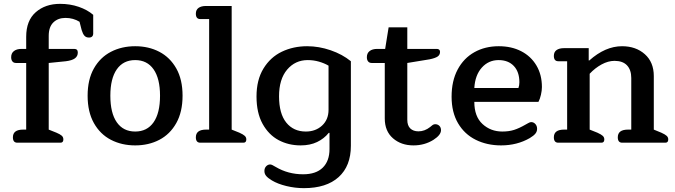

<svg xmlns="http://www.w3.org/2000/svg" viewBox="-20 -741 3506 997"><path d="M47 -28Q47 -68 100 -68H116V-414H63Q51 -414 44.5 -422Q38 -430 38 -444Q38 -465 52.5 -476Q67 -487 91 -487H116V-550Q116 -634 165.5 -677.5Q215 -721 292 -721Q344 -721 389 -705.5Q434 -690 464 -664V-565Q464 -557 458.5 -551.5Q453 -546 442 -546Q427 -546 418.5 -555.5Q410 -565 404 -585L393 -628Q360 -648 320 -648Q281 -648 257 -624.5Q233 -601 233 -555V-487H366Q384 -487 384 -468Q384 -449 369 -438Q354 -427 322 -423L233 -414V-68L273 -52Q292 -44 300.5 -36.5Q309 -29 309 -17Q309 0 294 0H70Q47 0 47 -28Z M435 -244Q435 -328 467.5 -385.5Q500 -443 556 -472Q612 -501 682 -501Q752 -501 807.5 -472Q863 -443 895.5 -385.5Q928 -328 928 -244Q928 -160 895.5 -102Q863 -44 807.5 -15Q752 14 682 14Q612 14 556 -15Q500 -44 467.5 -102Q435 -160 435 -244ZM811 -244Q811 -333 777.5 -381Q744 -429 682 -429Q620 -429 586.5 -381Q553 -333 553 -244Q553 -154 586.5 -106Q620 -58 682 -58Q744 -58 777.5 -106Q811 -154 811 -244Z M997 -28Q997 -68 1050 -68H1066V-642H1020Q997 -642 997 -670Q997 -690 1011 -700Q1025 -710 1050 -710H1183V-68L1223 -52Q1243 -43 1251 -35.5Q1259 -28 1259 -17Q1259 0 1244 0H1020Q997 0 997 -28Z M1392 196Q1372 184 1362.5 173Q1353 162 1353 147Q1353 132 1362 122.5Q1371 113 1383 113Q1388 113 1395 116.5Q1402 120 1412 126Q1476 164 1554 164Q1621 164 1656 129.5Q1691 95 1691 33V-51H1687Q1663 -21 1626.5 -3.5Q1590 14 1541 14Q1478 14 1426.5 -13.5Q1375 -41 1343.5 -98Q1312 -155 1312 -240Q1312 -326 1348 -385Q1384 -444 1443.5 -472.5Q1503 -501 1575 -501Q1636 -501 1697 -480Q1758 -459 1802 -423V16Q1802 121 1738.5 178.5Q1675 236 1558 236Q1512 236 1467 225Q1422 214 1392 196ZM1686 -171V-400Q1664 -413 1636 -421Q1608 -429 1578 -429Q1513 -429 1471 -379.5Q1429 -330 1429 -241Q1429 -151 1466.5 -104.5Q1504 -58 1568 -58Q1619 -58 1652.5 -89Q1686 -120 1686 -171Z M1978 -126V-414H1910Q1898 -414 1891.5 -422Q1885 -430 1885 -444Q1885 -465 1899.5 -476Q1914 -487 1938 -487H1980L1998 -599H2095V-487H2249Q2256 -487 2260.5 -483Q2265 -479 2265 -472Q2265 -456 2252.5 -447.5Q2240 -439 2211 -433L2095 -414V-119Q2095 -89 2110.5 -74Q2126 -59 2153 -59Q2185 -59 2213 -81Q2216 -83 2223.5 -89.5Q2231 -96 2240 -96Q2253 -96 2261.5 -87.5Q2270 -79 2270 -65Q2270 -40 2231 -15Q2185 14 2127 14Q2063 14 2020.5 -23Q1978 -60 1978 -126Z M2325 -239Q2325 -321 2356.5 -380Q2388 -439 2443.5 -470Q2499 -501 2570 -501Q2636 -501 2686.5 -475Q2737 -449 2765.5 -401Q2794 -353 2794 -289Q2794 -271 2789 -249Q2784 -227 2776 -212H2443Q2443 -136 2485.5 -97Q2528 -58 2588 -58Q2623 -58 2649.5 -66.5Q2676 -75 2709 -94Q2713 -96 2722.5 -101.5Q2732 -107 2738 -107Q2751 -107 2760 -97Q2769 -87 2769 -72Q2769 -58 2760 -47Q2751 -36 2731 -24Q2665 14 2582 14Q2509 14 2450.5 -15Q2392 -44 2358.5 -101Q2325 -158 2325 -239ZM2672 -284Q2677 -297 2677 -314Q2677 -368 2648 -398.5Q2619 -429 2569 -429Q2517 -429 2482 -390Q2447 -351 2443 -284Z M2856 -28Q2856 -68 2909 -68H2925V-423H2879Q2856 -423 2856 -451Q2856 -471 2870 -481Q2884 -491 2909 -491H3037V-427H3040Q3123 -501 3210 -501Q3282 -501 3328.5 -459.5Q3375 -418 3375 -346V-68L3414 -52Q3434 -43 3442 -35.5Q3450 -28 3450 -17Q3450 0 3435 0H3211Q3188 0 3188 -28Q3188 -68 3241 -68H3258V-336Q3258 -378 3236 -401.5Q3214 -425 3171 -425Q3138 -425 3104 -406.5Q3070 -388 3042 -358V-68L3082 -52Q3102 -43 3110 -35.5Q3118 -28 3118 -17Q3118 0 3103 0H2879Q2856 0 2856 -28Z"/></svg>

Font: Maitree Semibold
Style: Regular
Weight: 600
Designer: CadsonDemak Team
Foundry: CadsonDemak
Version: Version 1.000